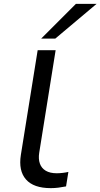

<svg xmlns="http://www.w3.org/2000/svg" viewBox="-20 -965 520 994"><path d="M243 9Q154 9 114.5 -36Q75 -81 88 -163L175 -705H268L183 -174Q178 -142 186.5 -118Q195 -94 217 -81Q239 -68 274 -68Q288 -68 305 -70Q322 -72 334 -75L322 0Q302 4 282.5 6.5Q263 9 243 9ZM193 -765 373 -945H480L266 -765Z"/></svg>

Font: Nunito Sans 10pt Expanded
Style: Italic
Weight: 400
Width: 7
Italic angle: -9°
Designer: Vernon Adams
Foundry: Vernon Adams
Version: Version 3.101;gftools[0.9.27]